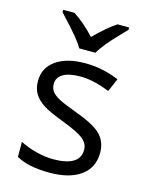

<svg xmlns="http://www.w3.org/2000/svg" viewBox="-110 -781 664 860"><g transform="rotate(15 221.5 -350.5)"><path d="M400.4 -135.7Q400.4 -66.4 348.6 -28.6Q296.9 9.3 203.6 9.3Q105 9.3 49.3 -22.5V-92.3Q85.4 -73.7 126.5 -63.5Q167.5 -53.2 205.6 -53.2Q264.2 -53.2 295.9 -72Q327.6 -90.8 327.6 -129.4Q327.6 -158.2 302.5 -179Q277.3 -199.7 204.6 -227.5Q135.3 -253.4 106 -272.7Q76.7 -292 62.3 -316.4Q47.9 -340.8 47.9 -375Q47.9 -435.5 97.4 -470.7Q147 -505.9 232.9 -505.9Q313.5 -505.9 390.1 -473.6L363.3 -412.1Q288.6 -442.9 227.5 -442.9Q174.3 -442.9 147 -426.3Q119.6 -409.7 119.6 -379.9Q119.6 -359.9 129.9 -345.9Q140.1 -332 162.8 -319.3Q185.5 -306.6 250 -282.7Q338.4 -250.5 369.4 -217.8Q400.4 -185.1 400.4 -135.7ZM74.7 -711.4H127Q178.7 -677.7 226.1 -626Q285.2 -684.6 326.2 -711.4H380.4V-700.2L350.6 -669.4Q285.2 -602.1 264.2 -563H189Q178.7 -581.5 155.5 -610.1Q132.3 -638.7 74.7 -700.2Z"/></g></svg>

Font: Bpm'online Open Sans
Style: Regular
Weight: 400
Foundry: Ascender Corporation
Version: Version 1.10